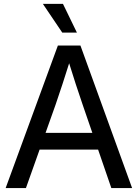

<svg xmlns="http://www.w3.org/2000/svg" viewBox="-20 -960 703 980"><path d="M8.8 0 275.4 -727.5H390.6L654.3 0H548.3L402.3 -424.3Q385.7 -472.2 366.5 -531.2Q347.2 -590.3 318.8 -681.6H347.2Q318.4 -590.3 299.1 -531.2Q279.8 -472.2 263.2 -424.3L112.3 0ZM151.4 -196.3V-281.7H511.7V-196.3ZM297.9 -793.5 198.7 -940.4H301.3L372.6 -793.5Z"/></svg>

Font: Inter Cardless Display
Style: Regular
Weight: 400
Designer: Rasmus Andersson
Foundry: rsms
Version: Version 4.001;git-9221beed3